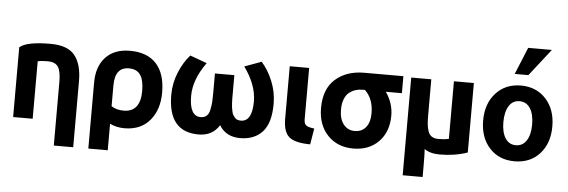

<svg xmlns="http://www.w3.org/2000/svg" viewBox="-59 -1029 4224 1429"><g transform="rotate(5 2053.0 -314.0)"><path d="M60 17V-504Q112 -550 290 -550Q419 -550 472 -483.5Q525 -417 525 -293V202H380V-274Q380 -354 358 -386.5Q336 -419 280 -419Q234 -419 206 -412V17Z M892 28Q833 28 783 4V202H638V-292Q638 -411 702.5 -480.5Q767 -550 884 -550Q1014 -550 1081.5 -475.5Q1149 -401 1149 -261Q1149 -132 1081 -52Q1013 28 892 28ZM783 -282V-127Q822 -102 874 -102Q1000 -102 1000 -261Q1000 -339 973.5 -379Q947 -419 887 -419Q783 -419 783 -282Z M1528 -437H1673V-296Q1673 -272 1673 -261.5Q1673 -251 1674 -228.5Q1675 -206 1677 -195Q1679 -184 1682.5 -166.5Q1686 -149 1691.5 -140.5Q1697 -132 1705 -122Q1713 -112 1724.5 -108Q1736 -104 1750 -104Q1835 -104 1835 -255Q1835 -378 1741 -508L1867 -554Q1916 -500 1949.5 -419Q1983 -338 1983 -250Q1983 -106 1922.5 -40Q1862 26 1756 26Q1650 26 1600 -57Q1550 26 1445 26Q1218 26 1218 -250Q1218 -338 1251.5 -419Q1285 -500 1334 -554L1460 -508Q1366 -378 1366 -255Q1366 -104 1451 -104Q1478 -104 1495 -119.5Q1512 -135 1518.5 -168.5Q1525 -202 1526.5 -226Q1528 -250 1528 -296Z M2300 -93 2280 27Q2165 26 2121.5 -12Q2078 -50 2078 -145V-173V-539H2223V-155Q2223 -123 2239 -110.5Q2255 -98 2300 -93Z M2863 -239Q2863 -117 2791 -43.5Q2719 30 2601 30Q2484 30 2410.5 -46.5Q2337 -123 2337 -250Q2337 -393 2420 -466Q2503 -539 2635 -539H2927V-412H2807Q2863 -331 2863 -239ZM2715 -243Q2715 -351 2651 -412H2632Q2606 -412 2582.5 -405Q2559 -398 2536 -381Q2513 -364 2499.5 -330.5Q2486 -297 2486 -250Q2486 -181 2517.5 -141Q2549 -101 2601 -101Q2655 -101 2685 -139Q2715 -177 2715 -243Z M3247 18Q3174 18 3132 -13Q3135 24 3135 99V196H2986V-534H3136V-272Q3136 -227 3138.5 -199.5Q3141 -172 3150 -146Q3159 -120 3178.5 -108Q3198 -96 3229 -96Q3270 -96 3305 -104V-534H3454V-15Q3360 18 3247 18Z M4064 -263Q4064 -136 3993 -58Q3922 20 3805 20Q3689 20 3618 -58Q3547 -136 3547 -263Q3547 -389 3618.5 -467.5Q3690 -546 3805 -546Q3921 -546 3992.5 -467.5Q4064 -389 4064 -263ZM3913 -264Q3913 -341 3884.5 -385Q3856 -429 3805 -429Q3754 -429 3726 -384.5Q3698 -340 3698 -264Q3698 -188 3726 -144Q3754 -100 3805 -100Q3856 -100 3884.5 -144Q3913 -188 3913 -264ZM3853 -628H3751L3834 -830H4011Z"/></g></svg>

Font: Repo
Style: Bold
Weight: 700
Designer: Stefan Peev
Foundry: Context Ltd
Version: Version 001.000